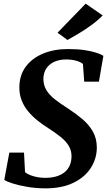

<svg xmlns="http://www.w3.org/2000/svg" viewBox="-20 -1020 588 1051"><path d="M229 11Q177.5 11 130.2 3Q83 -5 49.2 -15.8Q15.5 -26.5 3.5 -35.5L31 -184.5H111.5L117 -77.5Q134.5 -63.5 164.8 -55Q195 -46.5 227.5 -46.5Q262 -46.5 288.8 -54.5Q315.5 -62.5 333.8 -77.5Q352 -92.5 361.5 -114Q371 -135.5 371.5 -163Q372 -194.5 357.2 -220Q342.5 -245.5 313.8 -269Q285 -292.5 243.5 -319Q212.5 -338.5 184.2 -361.2Q156 -384 133.8 -410.8Q111.5 -437.5 98.8 -469.8Q86 -502 86 -541Q86 -608 121 -655Q156 -702 216.2 -726.8Q276.5 -751.5 351.5 -751.5Q402.5 -751.5 440.8 -746Q479 -740.5 505.2 -732Q531.5 -723.5 546 -714.5L521.5 -573H441L434 -670Q419 -682 395.2 -688.2Q371.5 -694.5 341 -694.5Q305.5 -694.5 277.8 -682Q250 -669.5 234 -645.8Q218 -622 217.5 -589Q217.5 -554 233.8 -527Q250 -500 281 -475.8Q312 -451.5 356 -423.5Q395.5 -398 430.8 -368.2Q466 -338.5 487.8 -301Q509.5 -263.5 510 -213.5Q510 -152 477.2 -101Q444.5 -50 382 -19.5Q319.5 11 229 11ZM349.5 -801 295 -841 449 -1000 542 -935.5Q512.5 -905.5 477.5 -880.5Q442.5 -855.5 409 -835.5Q375.5 -815.5 349.5 -801Z"/></svg>

Font: Merriweather
Style: Bold Italic
Weight: 700
Italic angle: -7.8°
Version: Version 2.101